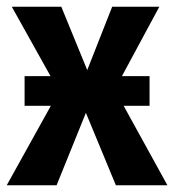

<svg xmlns="http://www.w3.org/2000/svg" viewBox="-27 -550 517 570"><path d="M470 0H317L228 -215L141 0H-7L124 -236H46V-324H123L8 -530H155L232 -342L306 -530H446L335 -324H417V-236H340Z"/></svg>

Font: Fira Sans Condensed SemiBold
Style: Regular
Weight: 600
Width: 3
Designer: bBox Type GmbH & Carrois Corporate GbR & Edenspiekermann AG
Foundry: bBox Type GmbH & Carrois Corporate GbR & Edenspiekermann AG
Version: Version 4.301